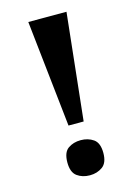

<svg xmlns="http://www.w3.org/2000/svg" viewBox="-111 -776 605 845"><g transform="rotate(-15 191.0 -353.0)"><path d="M157 -228 104 -714H278L226 -228ZM192 8Q158 8 134 -9.5Q110 -27 110 -72Q110 -118 134 -135Q158 -152 192 -152Q225 -152 249.5 -135Q274 -118 274 -72Q274 -27 249.5 -9.5Q225 8 192 8Z"/></g></svg>

Font: Noto Serif Thai
Style: Bold
Weight: 700
Designer: Monotype Design Team
Foundry: Monotype Imaging Inc.
Version: Version 2.002; ttfautohint (v1.8.4.7-5d5b)